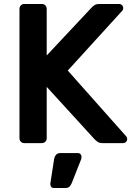

<svg xmlns="http://www.w3.org/2000/svg" viewBox="-20 -720 672 966"><path d="M102 0Q92 0 85 -7Q78 -14 78 -24V-675Q78 -686 85 -693Q92 -700 102 -700H190Q201 -700 208 -693Q215 -686 215 -675V-441L441 -682Q445 -687 454.5 -693.5Q464 -700 480 -700H579Q588 -700 594 -694Q600 -688 600 -679Q600 -672 596 -667L321 -365L615 -34Q620 -28 620 -21Q620 -12 614 -6Q608 0 599 0H496Q479 0 469.5 -7.5Q460 -15 457 -18L215 -283V-24Q215 -14 208 -7Q201 0 190 0ZM251 226Q242 226 237.5 220Q233 214 233 205L252 82Q254 69 261.5 59.5Q269 50 284 50H372Q380 50 385 55.5Q390 61 390 68Q390 75 388 82L341 201Q337 211 330 218.5Q323 226 309 226Z"/></svg>

Font: Rubik Medium
Style: Regular
Weight: 500
Designer: Hubert and Fischer
Foundry: Hubert and Fischer
Version: Version 2.300; ttfautohint (v1.8.4.7-5d5b);gftools[0.9.30]